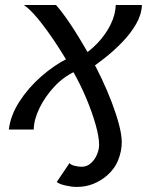

<svg xmlns="http://www.w3.org/2000/svg" viewBox="-20 -508 577 753"><path d="M434.1 -488.3H536.6Q535.2 -451.2 514.2 -414.6Q493.2 -377.9 460.7 -344Q428.2 -310.1 391.4 -281Q354.5 -252 321.8 -230L293.5 -283.7Q332 -306.6 363.3 -339.8Q394.5 -373 413.6 -411.4Q432.6 -449.7 434.1 -488.3ZM112.3 0H14.6Q21.5 -56.2 56.4 -110.1Q91.3 -164.1 142.1 -208.5Q192.9 -252.9 246.1 -279.3L274.9 -228Q229 -207 192.4 -167.5Q155.8 -127.9 134.3 -83Q112.8 -38.1 112.3 0ZM202.6 205.6 252.4 131.8Q258.3 138.7 272.7 142.3Q287.1 146 300.3 146Q320.8 146 336.2 132.3Q351.6 118.7 360.1 98.6Q368.7 78.6 368.7 60.1Q368.7 29.3 355.2 -18.6Q341.8 -66.4 318.8 -121.3Q295.9 -176.3 267.1 -226.6Q231.9 -289.1 196 -342.8Q160.2 -396.5 128.7 -434.6Q97.2 -472.7 73.7 -488.3H199.7Q222.7 -462.9 255.6 -414.1Q288.6 -365.2 335.9 -281.7Q357.9 -243.7 379.4 -198Q400.9 -152.3 418.5 -106.2Q436 -60.1 446.8 -19.3Q457.5 21.5 457.5 49.3Q457.5 84.5 443.8 119.1Q430.2 153.8 399.9 180.2Q375.5 201.2 345.9 213.1Q316.4 225.1 280.8 225.1Q261.2 225.1 236.6 219.5Q211.9 213.9 202.6 205.6Z"/></svg>

Font: Andika
Style: Italic
Weight: 400
Italic angle: -14°
Designer: Victor Gaultney, Annie Olsen, Julie Remington, Don Collingsworth, Eric Hays, Becca Hirsbrunner
Foundry: SIL International
Version: Version 6.101